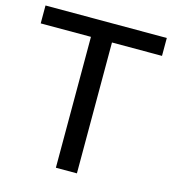

<svg xmlns="http://www.w3.org/2000/svg" viewBox="-107 -808 806 896"><g transform="rotate(15 295.5 -359.5)"><path d="M346.7 0V-632.3H588.4V-718.8H2.4V-632.3H245.1V0Z"/></g></svg>

Font: Winston
Style: Regular
Weight: 400
Designer: Vernon Adams, Kim Jin-seong, David Berlow, Cristiano Sobral
Foundry: The Winston Project Authors
Version: Version 3.004